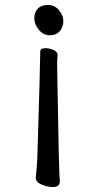

<svg xmlns="http://www.w3.org/2000/svg" viewBox="-20 -537 390 773"><path d="M193 216Q170 216 147 206Q124 196 124 178Q128 142 130 107Q142 -279 142 -329Q142 -343 163 -343Q178 -343 195 -336Q212 -329 212 -314Q210 -300 210 -275Q217 166 221 192Q221 216 193 216ZM118 -464Q118 -487 132 -502Q146 -517 173 -517Q200 -517 217.5 -496Q235 -475 235 -452Q235 -428 220.5 -411.5Q206 -395 180 -395Q154 -395 136 -417.5Q118 -440 118 -464Z"/></svg>

Font: LXGW WenKai Lite
Style: Bold
Weight: 700
Designer: LXGW / Fontworks Inc.
Foundry: LXGW / Fontworks Inc.
Version: Version 1.330;April 28, 2024